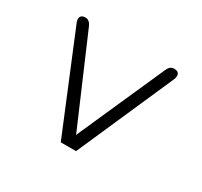

<svg xmlns="http://www.w3.org/2000/svg" viewBox="-106 -600 781 744"><g transform="rotate(30 284.5 -228.5)"><path d="M277.3 -49.8 451.2 -441.4Q460 -461.9 478.5 -461.9Q502 -461.9 502 -442.4Q502 -434.6 498 -425.8L308.6 4.9H240.2L62.5 -425.8Q58.6 -434.6 58.6 -441.4Q58.6 -461.9 82 -461.9Q99.6 -461.9 109.4 -440.4Z"/></g></svg>

Font: Jura
Style: Book
Weight: 400
Version: Version 2.3